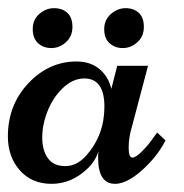

<svg xmlns="http://www.w3.org/2000/svg" viewBox="-20 -447 456 475"><path d="M270 -284.2H346.2L307.6 -138.2Q298.3 -107.4 298.3 -82.3Q298.3 -57.1 307.1 -57.1Q315.9 -57.1 331.3 -72.5Q346.7 -87.9 357.4 -103.5L368.7 -119.1L389.6 -99.6Q373.5 -68.4 348.6 -42.5Q300.3 7.8 264.6 7.8Q222.7 7.8 222.7 -57.1Q222.7 -67.9 223.6 -73.2Q216.3 -48.3 195.8 -29.3Q156.7 7.8 107.7 7.8Q58.6 7.8 29.1 -25.6Q-0.5 -59.1 -0.5 -109.4Q-0.5 -187.5 50.3 -241.2Q101.1 -294.9 169.4 -294.9Q203.6 -294.9 226.1 -276.1Q248.5 -257.3 255.4 -227.1ZM188.5 -252.9Q160.2 -252.9 135.5 -229.2Q110.8 -205.6 97.7 -172.1Q84.5 -138.7 84.5 -106.9Q84.5 -75.2 98.4 -55.7Q112.3 -36.1 141.4 -36.1Q170.4 -36.1 193.8 -62.5Q238.3 -113.3 238.3 -183.1Q238.3 -252.9 188.5 -252.9ZM113.8 -426.8Q133.8 -426.8 146.5 -415.3Q159.2 -403.8 159.2 -380.4Q159.2 -356.9 143.1 -342.5Q127 -328.1 107.2 -328.1Q87.4 -328.1 74.2 -340.1Q61 -352.1 61 -375.2Q61 -398.4 77.4 -412.6Q93.8 -426.8 113.8 -426.8ZM290.8 -426.8Q310.5 -426.8 323.2 -415.3Q335.9 -403.8 335.9 -380.4Q335.9 -356.9 319.8 -342.5Q303.7 -328.1 283.9 -328.1Q264.2 -328.1 251 -340.1Q237.8 -352.1 237.8 -375Q237.8 -397.9 254.4 -412.4Q271 -426.8 290.8 -426.8Z"/></svg>

Font: Niconne
Style: Regular
Weight: 400
Designer: Vernon Adams
Foundry: Vernon Adams
Version: Version 1.002